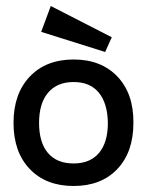

<svg xmlns="http://www.w3.org/2000/svg" viewBox="-20 -605 489 639"><path d="M330 -432 117 -499 149 -585 352 -481ZM424 -196Q424 -99 370.5 -42.5Q317 14 225 14Q133 14 79 -42.5Q25 -99 25 -196Q25 -293 79 -350Q133 -407 225 -407Q317 -407 371 -350Q425 -293 424 -196ZM225 -61Q280 -61 309.5 -96Q339 -131 339 -196Q338 -261 309 -296.5Q280 -332 225 -332Q170 -332 140 -296.5Q110 -261 110 -196Q110 -131 139.5 -96Q169 -61 225 -61Z"/></svg>

Font: MB Grotesk
Style: Regular
Weight: 400
Designer: Nawras Khrais
Foundry: Nawras Khrais
Version: Version 1.000;PS 001.000;hotconv 1.0.88;makeotf.lib2.5.64775